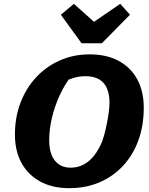

<svg xmlns="http://www.w3.org/2000/svg" viewBox="-20 -970 780 1003"><path d="M342 13Q254 13 190.5 -21.5Q127 -56 92.5 -118.5Q58 -181 58 -267Q58 -358 87.5 -434.5Q117 -511 169.5 -567Q222 -623 293 -654.5Q364 -686 448 -686Q536 -686 599 -652.5Q662 -619 696.5 -556.5Q731 -494 731 -407Q731 -314 703 -237Q675 -160 623 -104Q571 -48 499.5 -17.5Q428 13 342 13ZM349 -94Q385 -94 416 -110Q447 -126 471.5 -157Q496 -188 514 -232Q524 -260 532.5 -297.5Q541 -335 546.5 -371.5Q552 -408 552 -433Q552 -502 520.5 -537Q489 -572 426 -572Q394 -572 362.5 -562.5Q331 -553 291 -534L354 -575Q318 -529 292 -472.5Q266 -416 251.5 -355.5Q237 -295 237 -237Q237 -191 250 -159.5Q263 -128 288 -111Q313 -94 349 -94ZM406 -744 298 -893 366 -950 471 -856 608 -950 659 -893 512 -744Z"/></svg>

Font: Piazzolla Thin Black
Style: Italic
Weight: 900
Italic angle: -11.3°
Version: Version 2.005